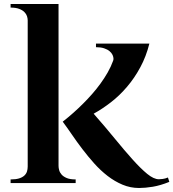

<svg xmlns="http://www.w3.org/2000/svg" viewBox="-20 -919 870 964"><path d="M359.9 0H33.2V-18.1Q59.1 -18.1 75.7 -23.2Q92.3 -28.3 102.1 -37.4Q111.8 -46.4 115.5 -58.1Q119.1 -69.8 119.1 -83V-816.9Q119.1 -826.7 115.5 -837.9Q111.8 -849.1 102.3 -858.6Q92.8 -868.2 76.2 -874.5Q59.6 -880.9 33.2 -880.9V-898.9H273.9V-85.9Q273.9 -76.2 277.1 -64.5Q280.3 -52.7 289.3 -42.5Q298.3 -32.2 315.2 -25.1Q332 -18.1 359.9 -18.1ZM830.1 -5.9Q785.6 12.2 747.3 18.6Q709 24.9 678.2 24.9Q634.8 24.9 595.2 8.3Q555.7 -8.3 520.3 -35.6Q484.9 -63 453.4 -98.1Q421.9 -133.3 393.8 -170.2Q365.7 -207 341.1 -243.2Q316.4 -279.3 294.9 -308.1Q350.6 -351.6 399.9 -401.4Q420.9 -422.4 442.6 -447Q464.4 -471.7 484.1 -498.8Q503.9 -525.9 520.5 -554.9Q537.1 -584 547.9 -613.8Q548.8 -616.2 549.3 -618.7Q549.8 -621.1 549.8 -624Q549.8 -632.8 545.2 -643.1Q540.5 -653.3 530 -662.1Q519.5 -670.9 502.7 -676.5Q485.8 -682.1 461.9 -682.1V-700.2H730Q713.9 -635.7 684.8 -581.8Q655.8 -527.8 618.4 -483.9Q581.1 -439.9 537.8 -406.2Q494.6 -372.6 450.2 -348.1Q507.3 -283.2 555.9 -223.6Q604.5 -164.1 645.3 -118.7Q686 -73.2 719 -46.1Q752 -19 777.8 -19Q784.7 -19 796.9 -20.5Q809.1 -22 823.2 -27.8Z"/></svg>

Font: Uncial Antiqua
Style: Regular
Weight: 400
Version: Version 1.000